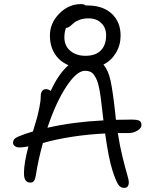

<svg xmlns="http://www.w3.org/2000/svg" viewBox="-20 -956 753 939"><path d="M43.9 -256.8Q43.9 -268.1 50 -275.4Q56.2 -282.7 71.8 -289.1Q107.9 -303.7 141.1 -313Q154.8 -357.9 160.4 -377.9Q166 -397.9 172.6 -430.2Q179.2 -462.4 179.2 -484.9Q179.2 -501 185.8 -510.5Q192.4 -520 204.1 -520Q217.8 -520 228 -511.2Q265.6 -594.2 314.9 -637.2Q271 -655.8 247.6 -693.4Q224.1 -731 224.1 -782.2Q224.1 -842.8 269.8 -889.4Q315.4 -936 376 -936Q392.1 -936 398.9 -929.2H407.2Q483.4 -929.2 526.6 -888.9Q569.8 -848.6 569.8 -782.2Q569.8 -735.4 547.1 -697.5Q524.4 -659.7 485.8 -640.1Q509.8 -612.8 521 -560.3Q532.2 -507.8 543.9 -399.9Q544.4 -395 545.4 -385Q546.4 -375 546.9 -370.1Q571.8 -371.1 623 -371.1Q652.8 -371.1 662.4 -365Q671.9 -358.9 671.9 -344.2Q671.9 -329.6 652.3 -317.4Q632.8 -305.2 606.9 -305.2H556.2Q566.4 -239.3 580.1 -184.6Q593.8 -129.9 601.8 -103Q609.9 -76.2 609.9 -64.9Q609.9 -37.1 586.9 -37.1Q568.4 -37.1 557.1 -55.2Q545.9 -73.2 529.8 -123Q511.2 -181.2 494.1 -303.2Q327.6 -294.9 189.9 -256.8Q167 -174.8 154.8 -96.2Q149.9 -63 129.9 -63Q113.8 -63 105.5 -73.5Q97.2 -84 97.2 -109.9Q97.2 -157.7 119.1 -240.2Q91.3 -234.9 76.2 -234.9Q61 -234.9 52.5 -241.5Q43.9 -248 43.9 -256.8ZM294.9 -772.9Q294.9 -731.9 323.7 -707.5Q352.5 -683.1 397.9 -683.1Q447.3 -683.1 473.1 -709.2Q499 -735.4 499 -784.2Q499 -819.8 475.6 -843Q452.1 -866.2 413.1 -866.2Q387.7 -866.2 368.4 -858.9Q349.1 -851.6 340.3 -843Q331.5 -834.5 322 -827.1Q312.5 -819.8 304.2 -819.8H303.2Q294.9 -801.3 294.9 -772.9ZM396 -609.9Q355 -609.9 304 -532Q252.9 -454.1 211.9 -331.1Q337.4 -359.9 485.8 -367.2Q481.9 -396 481 -408.2Q476.6 -447.8 473.4 -472.7Q470.2 -497.6 465.3 -522.7Q460.4 -547.9 454.6 -562.3Q448.7 -576.7 440.4 -588.6Q432.1 -600.6 421.4 -605.2Q410.6 -609.9 396 -609.9Z"/></svg>

Font: Shantell Sans Irregular Bouncy
Style: Regular
Weight: 300
Designer: Stephen Nixon, Anya Danilova, Shantell Martin
Foundry: Arrow Type
Version: Version 1.006;[9816181b4]